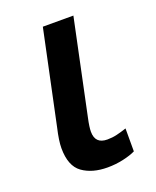

<svg xmlns="http://www.w3.org/2000/svg" viewBox="-110 -608 557 685"><g transform="rotate(-20 169.0 -265.5)"><path d="M181 10Q212 10 241 3.5Q270 -3 288 -12V-99Q267 -92 250 -88Q233 -84 214 -84Q168 -84 168 -130Q168 -148 175 -180L251 -541H135L60 -186Q49 -139 49 -111Q49 -43 86 -16.5Q123 10 181 10Z"/></g></svg>

Font: Noto Sans UI Medium
Style: Italic
Weight: 500
Italic angle: -12°
Designer: Monotype Design Team
Foundry: Monotype Imaging Inc.
Version: Version 1.901